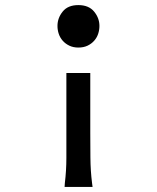

<svg xmlns="http://www.w3.org/2000/svg" viewBox="-20 -518 617 755"><path d="M288 -498Q329 -498 350 -472.5Q371 -447 371 -416Q371 -400 366 -385Q361 -370 350.5 -358Q340 -346 324.5 -338.5Q309 -331 288 -331Q268 -331 252.5 -338.5Q237 -346 226.5 -358Q216 -370 211 -385Q206 -400 206 -416Q206 -447 226.5 -472.5Q247 -498 288 -498ZM234 217 235 202Q241 153 241 102.5Q241 52 241 3V-231H335V3Q335 48 335.5 101.5Q336 155 342 202L344 217Z"/></svg>

Font: Codetta
Style: Bold
Weight: 700
Designer: Ulrich Proeller
Foundry: PROSA GmbH
Version: Version 2.00;September 29, 2018;FontCreator 11.5.0.2427 64-b